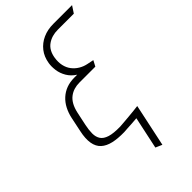

<svg xmlns="http://www.w3.org/2000/svg" viewBox="-274 -785 1079 1079"><g transform="rotate(-45 266.0 -245.0)"><path d="M505 -661 532 -702H383Q337 -702 300.5 -685.5Q264 -669 240 -638.5Q216 -608 209 -564Q205 -540 209 -510Q213 -480 229.5 -452Q246 -424 276 -405H253Q218 -405 190 -394.5Q162 -384 140 -364Q118 -344 103.5 -316Q89 -288 82 -255L64 -169Q53 -118 59 -82.5Q65 -47 87.5 -26.5Q110 -6 147 2.5Q184 11 235 10Q247 9 264 8Q281 7 300 6Q319 5 338 3L297 195L336 212L390 -42Q376 -40 356 -38Q336 -36 314.5 -34Q293 -32 274 -30.5Q255 -29 241 -28Q187 -27 157 -36.5Q127 -46 114.5 -65Q102 -84 102 -111.5Q102 -139 109 -172L126 -252Q133 -284 145 -305.5Q157 -327 174 -340Q191 -353 211 -359Q231 -365 253 -365H380L398 -399L359 -407Q334 -412 312.5 -425Q291 -438 276 -457.5Q261 -477 255 -503.5Q249 -530 254 -562Q262 -613 296 -637Q330 -661 378 -661Z"/></g></svg>

Font: Advent Pro Light
Style: Italic
Weight: 300
Italic angle: -12°
Version: Version 3.000